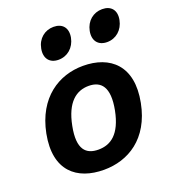

<svg xmlns="http://www.w3.org/2000/svg" viewBox="-145 -901 910 1021"><g transform="rotate(-20 310.0 -391.0)"><path d="M573.5 -255.5C612.5 -455 504 -546 351 -546C214.5 -546 83 -465 45.5 -274C7 -74.5 116 12 269 12C405.5 12 536.5 -64.5 573.5 -255.5ZM430.5 -265C405.5 -138 347 -99 277.5 -99C208 -99 164 -138 189 -265C213.5 -392 273.5 -435.5 343 -435.5C412.5 -435.5 455 -392 430.5 -265ZM241.5 -620.5C292 -620.5 332.5 -655 343 -708.5C353 -761.5 325.5 -794.5 275 -794.5C225 -794.5 184.5 -761.5 174.5 -708.5C164 -655 191.5 -620.5 241.5 -620.5ZM516.5 -620.5C566.5 -620.5 607 -655 617.5 -708.5C628 -761.5 600.5 -794.5 550 -794.5C500 -794.5 459.5 -761.5 449 -708.5C438.5 -655 466 -620.5 516.5 -620.5Z"/></g></svg>

Font: Monaspace Neon
Style: Bold Italic
Weight: 700
Italic angle: -11°
Designer: Riley Cran & the Lettermatic Team
Foundry: Lettermatic
Version: Version 1.200 (Monaspace Neon)